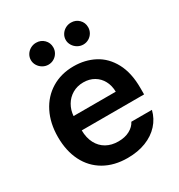

<svg xmlns="http://www.w3.org/2000/svg" viewBox="-177 -857 920 987"><g transform="rotate(-30 283.5 -363.5)"><path d="M37.1 -261.7Q37.1 -343.3 68.4 -405.5Q99.6 -467.8 156.5 -502.4Q213.4 -537.1 288.1 -537.1Q355.5 -537.1 410.4 -508.3Q465.3 -479.5 497.8 -419.2Q530.3 -358.9 530.3 -269.5V-230.5H160.2Q160.6 -186 177.7 -153.6Q194.8 -121.1 225.1 -104Q255.4 -86.9 295.9 -86.9Q335.4 -86.9 363.3 -102.1Q391.1 -117.2 403.3 -141.6H525.4Q514.2 -95.7 482.9 -61.3Q451.7 -26.9 403.6 -8.1Q355.5 10.7 294.9 10.7Q215.8 10.7 157.5 -22.7Q99.1 -56.2 68.1 -117.7Q37.1 -179.2 37.1 -261.7ZM411.1 -315.4Q410.6 -351.6 395.5 -379.9Q380.4 -408.2 353 -424.3Q325.7 -440.4 290 -440.4Q253.4 -440.4 224.9 -423.6Q196.3 -406.7 179.7 -378.2Q163.1 -349.6 160.6 -315.4ZM114.3 -673.8Q114.3 -691.4 123.5 -706.3Q132.8 -721.2 148.2 -729.7Q163.6 -738.3 181.6 -738.3Q209.5 -738.3 228.3 -719.7Q247.1 -701.2 247.1 -673.8Q247.1 -656.2 238.5 -641.4Q230 -626.5 214.8 -617.4Q199.7 -608.4 181.6 -608.4Q164.1 -608.4 148.4 -617.4Q132.8 -626.5 123.5 -641.6Q114.3 -656.7 114.3 -673.8ZM321.3 -673.8Q321.3 -691.4 330.6 -706.3Q339.8 -721.2 355.2 -729.7Q370.6 -738.3 388.7 -738.3Q416.5 -738.3 435.3 -719.7Q454.1 -701.2 454.1 -673.8Q454.1 -656.2 445.6 -641.4Q437 -626.5 421.9 -617.4Q406.7 -608.4 388.7 -608.4Q371.1 -608.4 355.5 -617.4Q339.8 -626.5 330.6 -641.6Q321.3 -656.7 321.3 -673.8Z"/></g></svg>

Font: Pretendard GOV SemiBold
Style: Regular
Weight: 600
Designer: Base glyphs from Inter by Rasmus Andersson; Hangeul glyphs from Noto Sans CJK(Source Han Sans) by Jang Soo-young and Kan
Foundry: Kil Hyung-jin
Version: Version 1.309